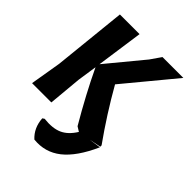

<svg xmlns="http://www.w3.org/2000/svg" viewBox="-247 -770 1119 1119"><g transform="rotate(45 312.5 -210.5)"><path d="M-4 0 28 -191 75 -645H237L196 -356L381 -580L426 -645H598L343 -337Q432 -180 539 -30V-19L468 -5L540 -15Q481 117 407.5 175Q334 233 238 223Q188 177 183 103L195 95Q266 103 311 83Q356 63 390 8L361 -10Q264 -175 192 -327L174 -206L155 0Z"/></g></svg>

Font: Alegreya Sans SC ExtraBold
Style: Italic
Weight: 800
Italic angle: -7°
Designer: Juan Pablo del Peral
Foundry: Huerta Tipografica
Version: Version 2.007